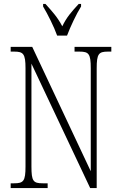

<svg xmlns="http://www.w3.org/2000/svg" viewBox="-20 -951 609 971"><path d="M269 -771H319C336 -816 366 -880 390 -918V-931H378C342 -892 317 -864 295 -818C271 -864 245 -892 210 -931H198V-918C221 -880 253 -816 269 -771ZM34 0H221V-24H196C148 -24 139 -35 139 -109V-629L436 0H469V-605C469 -679 479 -690 526 -690H543V-714H357V-690H382C429 -690 439 -679 439 -606V-85L143 -714H34V-690H52C98 -690 109 -679 109 -606V-109C109 -35 99 -24 51 -24H34Z"/></svg>

Font: Noto Serif Georgian ExtraCondensed ExtraLight
Style: Regular
Weight: 200
Width: 2
Designer: Monotype Design Team, Akaki Razmadze
Foundry: Google LLC
Version: Version 2.003